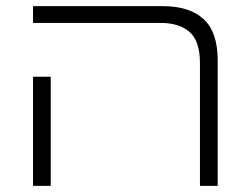

<svg xmlns="http://www.w3.org/2000/svg" viewBox="-20 -608 814 628"><path d="M634 0V-401Q634 -474 600 -503.5Q566 -533 506 -533H88V-588H511Q600 -588 646 -545.5Q692 -503 692 -411V0ZM88 -357H146V0H88Z"/></svg>

Font: Noto Sans Hebrew Light
Style: Regular
Weight: 300
Designer: Monotype Design Team
Foundry: Monotype Imaging Inc.
Version: Version 2.003